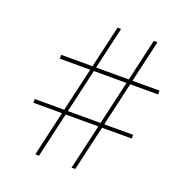

<svg xmlns="http://www.w3.org/2000/svg" viewBox="-136 -870 928 991"><g transform="rotate(20 328.0 -374.5)"><path d="M365.5 6 540.5 -754 561 -755 386 5ZM66 -242V-262.5H606V-242ZM166 5 341.5 -755H361L186.5 5ZM116 -502.5V-523.5H656V-502.5Z"/></g></svg>

Font: Bodoni Moda 11pt
Style: Bold Italic
Weight: 700
Italic angle: -13°
Designer: Owen Earl
Foundry: indestructible type
Version: Version 2.004